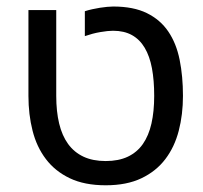

<svg xmlns="http://www.w3.org/2000/svg" viewBox="-20 -549 612 580"><path d="M321.3 -456.1Q314 -456.1 304.2 -455.1Q294.4 -454.1 283 -452.1Q271.5 -450.2 259.5 -447Q247.6 -443.8 236.3 -439.9V-515.1Q247.1 -518.6 259 -521.2Q271 -523.9 282.2 -525.6Q293.5 -527.3 303.7 -528.3Q314 -529.3 321.8 -529.3Q383.3 -529.3 423.8 -509.3Q464.4 -489.3 488.5 -453.6Q512.7 -418 522.7 -368.2Q532.7 -318.4 532.7 -259.3Q532.7 -203.1 520 -154.1Q507.3 -105 479.5 -68.4Q451.7 -31.7 407.2 -10.5Q362.8 10.7 299.3 10.7Q235.4 10.7 190.9 -10.5Q146.5 -31.7 118.7 -68.4Q90.8 -105 78.4 -154.1Q65.9 -203.1 65.9 -259.3V-518.6H149.9V-259.3Q149.9 -212.4 158.7 -175.8Q167.5 -139.2 185.8 -114Q204.1 -88.9 232.2 -75.7Q260.3 -62.5 299.3 -62.5Q338.4 -62.5 366.2 -75.7Q394 -88.9 411.6 -114Q429.2 -139.2 437.5 -175.8Q445.8 -212.4 445.8 -259.3Q445.8 -306.2 439 -342.8Q432.1 -379.4 417.2 -404.5Q402.3 -429.7 378.7 -442.9Q355 -456.1 321.3 -456.1Z"/></svg>

Font: Arian AMU
Style: Regular
Weight: 400
Designer: Ruben Hakobyan (Tarumian)
Foundry: Ruben Hakobyan (Tarumian)
Version: Version 4.003